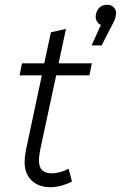

<svg xmlns="http://www.w3.org/2000/svg" viewBox="-20 -775 506 803"><path d="M62 -460 72 -510H165L193 -640L256 -654L225 -510H364L354 -460H215L148 -148Q146 -137 144.5 -125.5Q143 -114 143 -103Q143 -75 157.5 -62.5Q172 -50 196 -50Q229 -50 267 -69L281 -16Q263 -6 238.5 1Q214 8 191 8Q142 8 112.5 -20Q83 -48 83 -97Q83 -120 88 -145L155 -460ZM464 -709Q463 -699 457.5 -687Q452 -675 441 -655L405 -585H363L402 -671Q393 -673 385.5 -685.5Q378 -698 381 -714Q390 -755 429 -755Q447 -755 458 -742Q469 -729 464 -709Z"/></svg>

Font: Radio Canada Light
Style: Italic
Weight: 300
Italic angle: -12°
Designer: Charles Daoud, Etienne Aubert Bonn, Alexandre Saumier Demers, Jacques Le Bailly
Foundry: Radio-Canada
Version: Version 2.104; ttfautohint (v1.8.4.7-5d5b);gftools[0.9.28.de